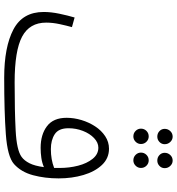

<svg xmlns="http://www.w3.org/2000/svg" viewBox="17 -860 863 938"><g transform="rotate(90 449.0 -390.5)"><path d="M359 21Q209 21 123.5 -24Q38 -69 38 -172Q38 -208 46.5 -248.5Q55 -289 65 -323L112 -310Q105 -285 97.5 -250.5Q90 -216 90 -184Q90 -103 158.5 -66.5Q227 -30 382 -30Q522 -30 617.5 -35Q713 -40 746 -64Q764 -77 777 -102.5Q790 -128 796 -173Q775 -164 751 -160.5Q727 -157 702 -157Q637 -157 596 -188Q555 -219 555 -284Q555 -320 566 -356.5Q577 -393 597 -423.5Q617 -454 645 -472.5Q673 -491 706 -491Q753 -491 785.5 -456.5Q818 -422 834.5 -366Q851 -310 851 -245Q851 -178 835.5 -120Q820 -62 781 -27Q745 5 635 13Q525 21 360 21ZM606 -293Q606 -245 635 -226Q664 -207 708 -207Q759 -207 800 -223Q800 -236 800 -251Q800 -297 789 -340Q778 -383 755.5 -411Q733 -439 701 -439Q676 -439 654 -418Q632 -397 619 -363.5Q606 -330 606 -293ZM647 -727Q631 -727 620 -737.5Q609 -748 609 -763Q609 -779 620 -790.5Q631 -802 647 -802Q662 -802 673 -790.5Q684 -779 684 -763Q684 -748 673 -737.5Q662 -727 647 -727ZM764 -727Q748 -727 737 -737.5Q726 -748 726 -763Q726 -779 737 -790.5Q748 -802 764 -802Q779 -802 790 -790.5Q801 -779 801 -763Q801 -748 790 -737.5Q779 -727 764 -727ZM646 -610Q630 -610 619 -621Q608 -632 608 -647Q608 -663 619 -674Q630 -685 646 -685Q661 -685 672 -674Q683 -663 683 -647Q683 -632 672 -621Q661 -610 646 -610ZM763 -610Q747 -610 736 -621Q725 -632 725 -647Q725 -663 736 -674Q747 -685 763 -685Q778 -685 789 -674Q800 -663 800 -647Q800 -632 789 -621Q778 -610 763 -610Z"/></g></svg>

Font: Noto Sans Arabic SemCond Light
Style: Regular
Weight: 300
Width: 4
Designer: Monotype Design Team, Nadine Chahine, Nizar Qandah and Khaled Hosny
Foundry: Monotype Imaging Inc.
Version: Version 2.012; ttfautohint (v1.8.4.7-5d5b)